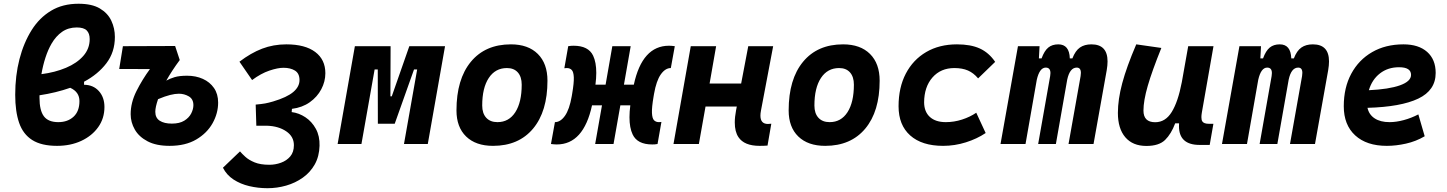

<svg xmlns="http://www.w3.org/2000/svg" viewBox="-20 -762 7657 1016"><path d="M424.8 -329.6V-313.5Q473.6 -313 503.2 -280Q532.7 -247.1 532.7 -195.8Q532.7 -135.7 499.8 -89.4Q466.8 -43 410.2 -16.6Q353.5 9.8 281.7 9.8Q199.2 9.8 150.6 -21Q102.1 -51.8 81.3 -111.8Q60.5 -171.9 60.5 -260.3Q60.5 -361.8 83 -449Q105.5 -536.1 147.9 -603.5Q188.5 -668 250 -705.1Q311.5 -742.2 395.5 -742.2Q466.3 -742.2 508.3 -717.3Q550.3 -692.4 569.1 -652.3Q587.9 -612.3 587.9 -566.4Q587.9 -486.3 543.2 -427.5Q498.5 -368.7 424.8 -329.6ZM199.2 -369.6Q271.5 -378.9 329.3 -403.3Q387.2 -427.7 420.9 -466.1Q454.6 -504.4 454.6 -555.2Q454.6 -585 439 -600.8Q423.3 -616.7 386.2 -616.7Q341.8 -616.7 308.8 -593.8Q275.9 -570.8 252.9 -531.2Q233.9 -498.5 220.5 -457Q207 -415.5 199.2 -369.6ZM351.6 -297.4Q314 -284.2 272.9 -274.2Q231.9 -264.2 189 -257.8Q189 -251.5 189 -244.6Q189 -177.7 212.2 -146.7Q235.4 -115.7 288.6 -115.7Q337.9 -115.7 369.1 -144.3Q400.4 -172.9 400.4 -227.1Q400.4 -275.4 351.6 -297.4Z M877.4 9.8Q806.6 9.8 761 -14.2Q715.3 -38.1 693.4 -76.4Q671.4 -114.7 671.4 -157.7Q671.4 -218.8 702.1 -280Q732.9 -341.3 773.4 -396.5L610.8 -397L630.4 -517.6L906.7 -518.6L931.2 -444.3Q889.6 -388.2 859.9 -335.4Q877.9 -345.7 903.3 -353.5Q928.7 -361.3 970.2 -361.3Q1016.1 -361.3 1053.2 -344.7Q1090.3 -328.1 1112.3 -296.4Q1134.3 -264.6 1134.3 -219.2Q1134.3 -162.6 1105 -110.1Q1075.7 -57.6 1018.6 -23.9Q961.4 9.8 877.4 9.8ZM816.4 -237.3Q801.8 -194.8 801.8 -170.4Q801.8 -138.2 825.4 -123Q849.1 -107.9 889.2 -107.9Q930.2 -107.9 955.3 -123.5Q980.5 -139.2 991.9 -161.9Q1003.4 -184.6 1003.4 -205.6Q1003.4 -237.8 979.2 -252Q955.1 -266.1 926.3 -266.1Q906.7 -266.1 880.1 -259.5Q853.5 -252.9 816.4 -237.3Z M1395.5 233.9Q1345.7 233.9 1299.1 222.9Q1252.4 211.9 1215.8 188Q1179.2 164.1 1159.7 125.5L1250 39.1Q1259.8 50.8 1278.1 67.6Q1296.4 84.5 1327.1 97.2Q1357.9 109.9 1405.3 109.9Q1437 109.9 1466.8 99.1Q1496.6 88.4 1515.9 65.7Q1535.2 43 1535.2 6.3Q1535.2 -39.6 1494.6 -67.1Q1454.1 -94.7 1393.1 -96.7Q1387.2 -96.7 1380.4 -96.7Q1373 -96.7 1363.3 -96.7Q1357.9 -96.7 1351.1 -96.7Q1344.2 -96.7 1336.4 -96.7L1333 -208.5Q1364.7 -211.4 1382.6 -214.6Q1400.4 -217.8 1425.3 -225.1Q1499 -247.1 1532.2 -275.4Q1565.4 -303.7 1564.9 -339.4Q1564.5 -374 1540.5 -388.7Q1516.6 -403.3 1480 -403.3Q1449.7 -403.3 1405 -388.2Q1360.4 -373 1314 -338.4L1247.1 -435.5Q1307.1 -481.4 1366.9 -504.4Q1426.8 -527.3 1495.1 -527.3Q1594.2 -527.3 1647.9 -487.1Q1701.7 -446.8 1701.7 -374.5Q1701.7 -330.6 1680.2 -289.8Q1658.7 -249 1619.1 -220.9Q1579.6 -192.9 1524.9 -186L1523.4 -168.9Q1562 -164.1 1596.2 -141.4Q1630.4 -118.7 1651.4 -80.3Q1672.4 -42 1670.9 9.3Q1669.4 65.4 1645.8 107.7Q1622.1 149.9 1582.5 178Q1543 206.1 1494.6 220Q1446.3 233.9 1395.5 233.9Z M1766.6 0 1857.9 -517.6H2046.9L2045.9 -252.4H2053.2L2146 -517.6H2335L2243.7 0H2117.7L2187.5 -394.5H2170.9L2068.8 -107.4H1979.5L1979 -394.5H1962.4L1892.6 0Z M2588.9 9.8Q2497.6 9.8 2446.5 -39.8Q2395.5 -89.4 2395.5 -177.7Q2395.5 -342.8 2471.7 -435.1Q2547.9 -527.3 2683.6 -527.3Q2774.9 -527.3 2825.9 -476.6Q2877 -425.8 2877 -335Q2877 -172.4 2800.8 -81.3Q2724.6 9.8 2588.9 9.8ZM2612.3 -115.7Q2672.9 -115.7 2706.8 -168.2Q2740.7 -220.7 2740.7 -314Q2740.7 -355.5 2720.2 -378.7Q2699.7 -401.9 2662.6 -401.9Q2601.1 -401.9 2566.4 -349.4Q2531.7 -296.9 2531.7 -203.6Q2531.7 -162.1 2553 -138.9Q2574.2 -115.7 2612.3 -115.7Z M2926.3 2.4Q2913.6 2.4 2895.5 0L2916.5 -115.7Q2945.8 -115.7 2969.5 -149.2Q2993.2 -182.6 3005.4 -252.4L3007.8 -266.6Q3017.6 -323.7 3016.4 -352.8Q3015.1 -381.8 3005.4 -391.8Q2995.6 -401.9 2979.5 -401.9Q2974.1 -401.9 2966.3 -400.9L2986.8 -517.6Q2994.6 -519 3001.7 -519.5Q3008.8 -520 3015.1 -520Q3093.8 -520 3118.7 -467.3Q3135.3 -432.1 3135.3 -376.5Q3135.3 -348.1 3130.9 -314H3184.6L3220.2 -517.6H3317.4L3281.7 -314H3334Q3378.4 -520 3520 -520Q3532.7 -520 3550.8 -517.6L3529.8 -401.9Q3500.5 -401.9 3476.8 -368.4Q3453.1 -335 3440.9 -265.1L3438.5 -251Q3428.7 -193.8 3429.9 -164.8Q3431.2 -135.7 3440.9 -125.7Q3450.7 -115.7 3466.8 -115.7Q3472.2 -115.7 3480 -116.7L3459.5 0Q3451.7 1.5 3444.8 2Q3438 2.4 3431.2 2.4Q3352.5 2.4 3327.6 -50.8Q3311 -85.9 3311 -141.6Q3311 -170.4 3315.4 -204.6H3262.7L3226.6 0H3129.4L3165.5 -204.6H3112.8Q3067.9 2.4 2926.3 2.4Z M3543.9 0 3635.3 -517.6H3769.5L3734.9 -319.8H3901.9L3939.5 -517.6H4071.3L4006.8 -176.8Q4003.9 -161.6 4003.9 -149.9Q4003.9 -106 4043.9 -106Q4052.2 -106 4061.5 -107.4L4041.5 8.3Q4023.4 9.8 3999.5 9.8Q3918.5 9.8 3887.7 -36.1Q3868.2 -64.9 3868.2 -113.8Q3868.2 -142.6 3875 -178.2L3878.9 -198.2H3713.4L3678.2 0Z M4346.7 9.8Q4255.4 9.8 4204.3 -39.8Q4153.3 -89.4 4153.3 -177.7Q4153.3 -342.8 4229.5 -435.1Q4305.7 -527.3 4441.4 -527.3Q4532.7 -527.3 4583.7 -476.6Q4634.8 -425.8 4634.8 -335Q4634.8 -172.4 4558.6 -81.3Q4482.4 9.8 4346.7 9.8ZM4370.1 -115.7Q4430.7 -115.7 4464.6 -168.2Q4498.5 -220.7 4498.5 -314Q4498.5 -355.5 4478 -378.7Q4457.5 -401.9 4420.4 -401.9Q4358.9 -401.9 4324.2 -349.4Q4289.6 -296.9 4289.6 -203.6Q4289.6 -162.1 4310.8 -138.9Q4332 -115.7 4370.1 -115.7Z M4984.9 -115.7Q5028.8 -115.7 5071 -129.4Q5113.3 -143.1 5146 -165.5L5195.8 -58.1Q5149.9 -27.3 5091.1 -8.8Q5032.2 9.8 4970.7 9.8Q4858.4 9.8 4796.6 -45.2Q4734.9 -100.1 4734.9 -199.7Q4734.9 -298.8 4773.2 -372.3Q4811.5 -445.8 4881.1 -486.6Q4950.7 -527.3 5043.9 -527.3Q5116.7 -527.3 5164.8 -505.4Q5212.9 -483.4 5246.1 -434.6L5155.8 -347.2Q5131.8 -376 5102.1 -388.9Q5072.3 -401.9 5030.3 -401.9Q4958 -401.9 4914.3 -352.1Q4870.6 -302.2 4870.1 -220.2Q4870.6 -170.4 4900.6 -143.1Q4930.7 -115.7 4984.9 -115.7Z M5481 -517.6 5477.5 -453.1H5491.7Q5506.3 -493.2 5527.1 -510.3Q5547.9 -527.3 5580.1 -527.3Q5638.7 -527.3 5641.1 -453.1H5654.8Q5670.4 -493.7 5694.6 -510.5Q5718.8 -527.3 5755.4 -527.3Q5840.8 -527.3 5840.8 -437Q5840.8 -416.5 5836.4 -390.6L5766.6 0H5634.3L5698.2 -359.4Q5699.7 -369.1 5699.7 -376.5Q5699.7 -404.3 5677.7 -404.3Q5641.1 -404.3 5627.4 -340.8L5567.4 0H5473.6L5537.1 -359.4Q5538.6 -368.2 5538.6 -375.5Q5538.6 -404.3 5513.7 -404.3Q5481 -404.3 5466.3 -339.8L5406.7 0H5274.4L5366.7 -517.6Z M6046.4 10.3Q5974.1 10.3 5934.8 -35.6Q5895.5 -81.5 5895.5 -164.6Q5895.5 -235.8 5918.5 -321.8Q5941.4 -407.7 5992.7 -527.3L6125.5 -508.3Q6076.2 -386.2 6053.5 -307.6Q6030.8 -229 6030.8 -176.8Q6030.8 -115.2 6092.8 -115.2Q6147 -115.2 6180.4 -169.4Q6213.9 -223.6 6233.4 -325.7V-325.2L6267.6 -517.6H6401.4L6339.8 -166.5Q6337.4 -152.3 6337.4 -142.1Q6337.4 -127 6342.3 -119.6Q6350.6 -106.9 6377.4 -106.9H6400.9L6381.3 4.9H6328.1Q6218.8 4.9 6218.8 -94.2Q6218.8 -101.6 6219.2 -109.4H6198.7Q6177.7 -53.2 6145.3 -21.5Q6112.8 10.3 6046.4 10.3Z M6652.8 -517.6 6649.4 -453.1H6663.6Q6678.2 -493.2 6699 -510.3Q6719.7 -527.3 6752 -527.3Q6810.5 -527.3 6813 -453.1H6826.7Q6842.3 -493.7 6866.5 -510.5Q6890.6 -527.3 6927.2 -527.3Q7012.7 -527.3 7012.7 -437Q7012.7 -416.5 7008.3 -390.6L6938.5 0H6806.2L6870.1 -359.4Q6871.6 -369.1 6871.6 -376.5Q6871.6 -404.3 6849.6 -404.3Q6813 -404.3 6799.3 -340.8L6739.3 0H6645.5L6709 -359.4Q6710.4 -368.2 6710.4 -375.5Q6710.4 -404.3 6685.5 -404.3Q6652.8 -404.3 6638.2 -339.8L6578.6 0H6446.3L6538.6 -517.6Z M7333 -115.7Q7368.2 -115.7 7408.2 -126.5Q7448.2 -137.2 7485.4 -156.7L7519 -41Q7472.7 -13.7 7419.9 -2Q7367.2 9.8 7318.8 9.8Q7211.4 9.8 7151.1 -45.7Q7090.8 -101.1 7090.8 -199.7Q7090.8 -298.3 7130.4 -371.8Q7169.9 -445.3 7241 -486.3Q7312 -527.3 7406.7 -527.3Q7486.8 -527.3 7532 -487.3Q7577.1 -447.3 7577.1 -376Q7577.1 -284.2 7485.1 -240.2Q7393.1 -196.3 7216.3 -191.4Q7224.1 -155.3 7254.4 -135.5Q7284.7 -115.7 7333 -115.7ZM7223.6 -284.7Q7329.6 -289.6 7388.2 -310.5Q7446.8 -331.5 7446.8 -365.7Q7446.8 -406.2 7383.3 -406.2Q7324.2 -406.2 7282.2 -373.5Q7240.2 -340.8 7223.6 -284.7Z"/></svg>

Font: CaskaydiaCove NFP
Style: Bold Italic
Weight: 700
Italic angle: -10°
Designer: Aaron Bell
Foundry: Saja Typeworks
Version: Version 2111.001; VTT 6.35;Nerd Fonts 3.1.1